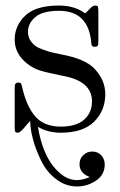

<svg xmlns="http://www.w3.org/2000/svg" viewBox="-20 -468 434 693"><path d="M33 -13V-145Q33 -156 33.5 -160Q34 -164 37 -167Q40 -170 46 -170Q53 -170 55.5 -167Q58 -164 60 -153Q76 -83 108 -47Q140 -11 199 -11Q255 -11 283.5 -36Q312 -61 312 -102Q312 -175 208 -194Q148 -206 123 -214Q98 -222 76 -240Q33 -275 33 -325Q33 -375 71 -411.5Q109 -448 193 -448Q249 -448 287 -420Q293 -424 300 -432Q307 -440 312.5 -444Q318 -448 324 -448Q332 -448 333.5 -443Q335 -438 335 -424V-323Q335 -312 334.5 -308Q334 -304 331 -301.5Q328 -299 322 -299Q311 -299 310 -308Q302 -429 193 -429Q134 -429 107.5 -406.5Q81 -384 81 -353Q81 -336 89 -323Q97 -310 107.5 -302.5Q118 -295 137.5 -288Q157 -281 169 -278.5Q181 -276 204 -271Q284 -256 318 -223Q360 -181 360 -128Q360 -69 320 -29Q280 11 199 11Q153 11 117 -10Q132 81 172 131.5Q212 182 257 182Q279 182 304 171Q267 157 267 125Q267 105 280.5 92Q294 79 313 79Q333 79 345.5 92.5Q358 106 358 126Q358 163 326.5 184Q295 205 258 205Q217 205 183 179Q149 153 129.5 114Q110 75 99.5 36.5Q89 -2 89 -32Q84 -27 73 -13.5Q62 0 55.5 5.5Q49 11 44 11Q36 11 34.5 6Q33 1 33 -13Z"/></svg>

Font: CMU Serif
Style: Roman
Weight: 500
Version: Version 0.7.0